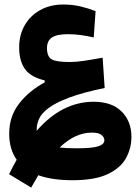

<svg xmlns="http://www.w3.org/2000/svg" viewBox="-20 -496 626 866"><path d="M120.6 350.1 21 289.6Q37.6 255.4 55.2 224.6Q39.1 201.7 30.3 172.6Q21.5 143.6 21.5 106.9Q21.5 29.3 65.7 -28.1Q109.9 -85.4 181.6 -124.5V-133.3Q118.2 -148.4 92.3 -185.1Q66.4 -221.7 66.4 -282.2Q66.4 -338.4 91.3 -381.8Q116.2 -425.3 161.1 -450.4Q206.1 -475.6 265.1 -475.6Q306.6 -475.6 342 -467.3Q377.4 -459 411.1 -445.8L402.8 -327.1Q373 -334 344.2 -337.9Q315.4 -341.8 286.6 -341.8Q236.3 -341.8 214.1 -326.9Q191.9 -312 191.9 -278.8Q191.9 -241.7 212.2 -229Q232.4 -216.3 294.9 -216.3Q321.8 -216.3 355.7 -221.2Q389.6 -226.1 442.9 -235.8L452.1 -99.1Q352.5 -78.6 291.7 -55.7Q231 -32.7 199.2 -8.8Q167.5 15.1 156.5 39.3Q145.5 63.5 145.5 87.4Q145.5 90.8 145.5 93.8Q204.1 26.9 268.3 -5.1Q332.5 -37.1 402.3 -37.1Q484.4 -37.1 528.6 7.1Q572.8 51.3 572.8 121.1Q572.8 172.9 548.1 217.5Q523.4 262.2 465.3 289.6Q407.2 316.9 306.6 316.9Q263.7 316.9 224.9 311.5Q186 306.2 152.8 294.4Q137.2 320.3 120.6 350.1ZM249 169.4Q280.3 172.9 326.2 172.9Q397 172.9 423.8 163.6Q450.7 154.3 450.7 137.2Q450.7 123.5 438 112.8Q425.3 102.1 394.5 102.1Q357.4 102.1 321.3 118.4Q285.2 134.8 249 169.4Z"/></svg>

Font: Cascadia Code NF
Style: Bold
Weight: 700
Monospace: yes
Designer: Aaron Bell
Foundry: Saja Typeworks
Version: Version 2404.023; ttfautohint (v1.8.4)